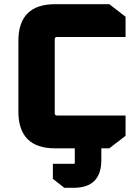

<svg xmlns="http://www.w3.org/2000/svg" viewBox="-20 -710 671 919"><path d="M68 -176V-514Q68 -690 244 -690H503L581 -630V-533H253Q242 -533 242 -522V-168Q242 -157 253 -157H581V-60L503 0H244Q68 0 68 -176ZM233 74H334Q338 74 338 70V-72H465V56Q465 189 332 189H288L233 146Z"/></svg>

Font: Oxanium ExtraLight ExtraBold
Style: Regular
Weight: 800
Version: Version 2.000